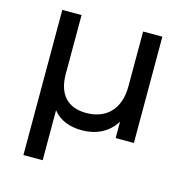

<svg xmlns="http://www.w3.org/2000/svg" viewBox="-107 -630 895 925"><g transform="rotate(15 341.0 -168.0)"><path d="M91 194H187V-55C220 -14 268 6 332 6C400 6 463 -22 499 -82V0H590V-530H494V-256C494 -144 431 -80 330 -80C239 -80 187 -133 187 -236V-530H91Z"/></g></svg>

Font: Malon Grotesk Med
Style: Regular
Weight: 500
Designer: Julieta Ulanovsky
Foundry: Julieta Ulanovsky
Version: Version 7.200